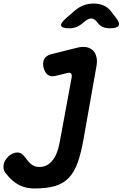

<svg xmlns="http://www.w3.org/2000/svg" viewBox="-85 -805 705 1086"><path d="M320.6 -368.7Q322.6 -382 317.2 -388.9Q311.9 -395.8 299.2 -392.8L230.2 -376.1Q202.5 -369 185.1 -382.1Q167.8 -395.3 161 -424Q154.9 -451.9 165.5 -471.5Q176.1 -491.2 205.7 -498.6L352.1 -535.3Q382.4 -542.7 405.2 -537.9Q427.9 -533.2 441.7 -518.8Q455.5 -504.5 460.6 -482Q465.6 -459.6 460.9 -432.3L388.3 -22.3Q374.1 59.3 354.8 113.8Q335.4 168.4 304 201.1Q272.5 233.8 225.9 247.4Q179.2 261 110 261Q90.1 261 69.3 257.4Q48.4 253.7 27.5 243.7Q6.6 233.6 -14.3 216.1Q-35.2 198.5 -55.5 171.1Q-62.6 161.3 -64.5 149.1Q-66.3 136.8 -64.6 126.6Q-62.9 115.1 -55.8 102.8Q-48.7 90.5 -38.1 80.4Q-27.4 70.3 -14.2 63.9Q-1.1 57.5 13 57.5Q28.1 57.5 38.7 65.8Q49.3 74.2 59.9 88.5Q66.5 97 73.4 105.7Q80.3 114.5 89.4 122.1Q98.5 129.8 110.1 134.6Q121.7 139.5 137.3 139.5Q158.6 139.5 176.6 131.1Q194.6 122.7 209.4 105.5Q224.3 88.3 235.2 61.9Q246.1 35.6 252.9 -1.3ZM307 -645Q264.9 -645 260.8 -659.8Q256.8 -674.6 291.5 -704.6L333.3 -741Q359 -763.7 386.6 -774.3Q414.2 -785 445 -785Q475.8 -785 500.5 -774.3Q525.2 -763.7 542.8 -741L570.7 -704.9Q594.9 -674.6 586.2 -659.8Q577.4 -645 535 -645Q513.8 -645 497.1 -652.1Q480.5 -659.1 468.4 -674.6L461.1 -683.8Q447 -700.6 430.8 -700.6Q414.5 -700.6 394.7 -683.8L382.7 -674.3Q365.2 -659.1 346.7 -652.1Q328.2 -645 307 -645Z"/></svg>

Font: Maple Mono
Style: Italic
Weight: 400
Italic angle: -10°
Monospace: yes
Designer: subframe7536
Version: Version 7.300